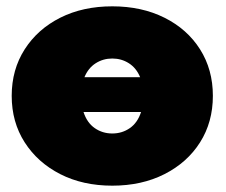

<svg xmlns="http://www.w3.org/2000/svg" viewBox="-20 -577 715 607"><path d="M335 10Q242 10 170.5 -26.5Q99 -63 58 -127Q17 -191 17 -274Q17 -357 58 -421Q99 -485 170.5 -521Q242 -557 335 -557Q428 -557 500 -521Q572 -485 612.5 -421Q653 -357 653 -274Q653 -191 612.5 -127Q572 -63 500 -26.5Q428 10 335 10ZM335 -155Q366 -155 390.5 -172Q415 -189 426 -223H244Q255 -189 279.5 -172Q304 -155 335 -155ZM247 -333H423Q411 -362 387.5 -377Q364 -392 335 -392Q306 -392 282.5 -377Q259 -362 247 -333Z"/></svg>

Font: Montserrat Black
Style: Regular
Weight: 900
Designer: Julieta Ulanovsky
Foundry: Julieta Ulanovsky
Version: Version 9.000; ttfautohint (v1.8.4.7-5d5b)